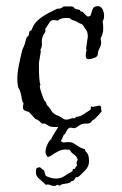

<svg xmlns="http://www.w3.org/2000/svg" viewBox="-20 -490 402 633"><path d="M210 3.9 195.3 2.9Q175.8 2.9 148.4 23.4Q142.6 27.3 137.7 27.3H136.7Q129.9 17.6 129.9 11.7Q129.9 0 136.7 -14.6Q143.6 -29.3 149.4 -31.2V-33.2Q155.3 -44.9 159.7 -51.3Q164.1 -57.6 167.5 -64Q170.9 -70.3 171.9 -71.3H158.2Q144.5 -71.3 135.7 -78.1Q127 -85 119.1 -82Q113.3 -86.9 108.9 -91.3Q104.5 -95.7 96.7 -97.7L75.2 -121.1Q73.2 -122.1 69.8 -122.6Q66.4 -123 61 -126Q55.7 -128.9 55.7 -136.2Q55.7 -143.6 57.6 -148.4Q51.8 -159.2 50.8 -170.9Q47.9 -189.5 41 -200.2Q37.1 -209 37.1 -234.4Q37.1 -259.8 53.7 -326.2Q55.7 -331.1 58.1 -335.9Q60.5 -340.8 62 -345.7Q63.5 -350.6 64.9 -357.4Q66.4 -364.3 69.3 -369.1L73.2 -370.1Q75.2 -375 75.7 -379.4Q76.2 -383.8 78.1 -387.7L83 -389.6L89.8 -404.3Q103.5 -430.7 156.2 -455.1Q164.1 -459 166.5 -460.4Q168.9 -461.9 172.4 -461.4Q175.8 -460.9 180.7 -462.9Q185.5 -464.8 186.5 -466.8Q187.5 -468.8 194.3 -468.8Q205.1 -468.8 213.4 -468.8Q221.7 -468.8 223.6 -465.3Q225.6 -461.9 229.5 -460.4Q233.4 -459 236.3 -459Q239.3 -459 243.2 -457L245.1 -453.1Q249 -451.2 250.5 -451.7Q252 -452.1 259.3 -443.8Q266.6 -435.5 270.5 -435.5Q274.4 -435.5 278.3 -438.5Q281.2 -445.3 282.7 -452.1Q284.2 -459 289.1 -465.8Q294.9 -469.7 303.7 -469.7Q312.5 -469.7 317.9 -459.5Q323.2 -449.2 323.2 -438Q323.2 -426.8 318.4 -419.9Q320.3 -410.2 320.3 -394.5Q320.3 -378.9 311.5 -363.3Q313.5 -355.5 313.5 -348.6Q313.5 -341.8 309.6 -334Q302.7 -321.3 302.7 -312.5Q302.7 -303.7 291.5 -299.3Q280.3 -294.9 271.5 -294.9Q262.7 -294.9 262.7 -306.6Q262.7 -318.4 265.6 -324.2L263.7 -329.1L269.5 -369.1Q269.5 -384.8 263.2 -392.6Q256.8 -400.4 255.9 -403.3Q252 -410.2 246.6 -411.6Q241.2 -413.1 235.4 -417Q229.5 -420.9 223.6 -422.4Q217.8 -423.8 214.4 -426.3Q210.9 -428.7 210.9 -429.7Q210.9 -430.7 195.8 -430.7Q180.7 -430.7 169.9 -421.9Q164.1 -423.8 155.8 -423.8Q147.5 -423.8 141.6 -413.6Q135.7 -403.3 128.9 -394.5Q129.9 -393.6 129.9 -389.2Q129.9 -384.8 126.5 -380.4Q123 -376 120.1 -367.7Q117.2 -359.4 118.2 -347.7Q119.1 -335.9 113.3 -326.2Q114.3 -324.2 114.3 -318.4L108.4 -283.2V-273.4Q108.4 -220.7 113.3 -210.9Q113.3 -209 112.3 -209Q111.3 -209 111.3 -204.1Q111.3 -199.2 117.2 -182.1Q123 -165 125.5 -160.6Q127.9 -156.2 128.9 -155.8Q129.9 -155.3 131.3 -153.3Q132.8 -151.4 132.8 -148.9Q132.8 -146.5 134.8 -144Q136.7 -141.6 141.6 -136.2Q146.5 -130.9 148.4 -126.5Q150.4 -122.1 155.8 -117.2Q161.1 -112.3 168 -109.9Q174.8 -107.4 180.2 -104Q185.5 -100.6 189 -98.1Q192.4 -95.7 199.2 -95.7Q206.1 -95.7 212.4 -98.6Q218.8 -101.6 226.6 -99.6Q230.5 -105.5 235.4 -105.5Q240.2 -105.5 247.1 -108.4Q253.9 -111.3 258.3 -115.2Q262.7 -119.1 267.6 -121.1Q279.3 -127.9 279.3 -130.9V-135.7Q279.3 -138.7 280.3 -139.6Q284.2 -137.7 286.1 -137.7L305.7 -141.6H309.6Q313.5 -138.7 313.5 -135.7V-128.9L315.4 -124Q315.4 -122.1 303.2 -108.9Q291 -95.7 286.6 -93.8Q282.2 -91.8 281.2 -88.9Q280.3 -85.9 275.4 -84Q270.5 -82 264.2 -82.5Q257.8 -83 251 -81.1Q244.1 -79.1 236.8 -73.2Q229.5 -67.4 223.6 -67.4L212.9 -69.3Q203.1 -69.3 194.3 -47.9L190.4 -45.9Q185.5 -33.2 180.7 -25.4Q185.5 -19.5 191.4 -20.5Q197.3 -21.5 208 -21.5Q218.8 -21.5 231.9 -11.7Q245.1 -2 259.8 2Q261.7 9.8 264.2 11.2Q266.6 12.7 270 19.5Q273.4 26.4 273.4 42.5Q273.4 58.6 261.2 71.3Q249 84 242.7 89.4Q236.3 94.7 235.4 94.2Q234.4 93.8 231.9 93.8Q229.5 93.8 226.1 100.6Q222.7 107.4 214.8 107.4L213.9 108.4L211.9 111.3Q203.1 115.2 194.8 115.7Q186.5 116.2 182.1 118.7Q177.7 121.1 177.7 121.6Q177.7 122.1 176.8 122.1L168.9 119.1Q166 119.1 165.5 121.1Q165 123 158.2 123Q151.4 123 145.5 120.1Q139.6 117.2 130.9 119.1Q121.1 109.4 109.9 100.1Q98.6 90.8 98.6 80.1Q98.6 69.3 99.6 65.4Q101.6 64.5 104 63Q106.4 61.5 109.9 61.5Q113.3 61.5 116.7 65.4Q120.1 69.3 125 71.3Q128.9 82 130.9 89.8Q148.4 98.6 164.6 98.6Q180.7 98.6 191.9 90.8Q203.1 83 217.8 75.2Q218.8 74.2 219.2 71.8Q219.7 69.3 220.7 67.4Q222.7 66.4 224.1 66.9Q225.6 67.4 227.1 65.9Q228.5 64.5 229.5 61Q230.5 57.6 234.4 55.7Q232.4 49.8 232.4 46.4Q232.4 43 236.3 37.1Q233.4 25.4 224.1 19.5Q214.8 13.7 210 3.9Z"/></svg>

Font: Mountains of Christmas
Style: Regular
Weight: 400
Designer: Crystal Kluge
Foundry: Font Diner, Inc DBA Tart Workshop
Version: Version 1.003